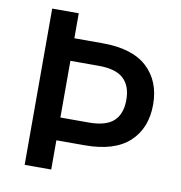

<svg xmlns="http://www.w3.org/2000/svg" viewBox="-79 -773 798 847"><g transform="rotate(10 320.0 -350.0)"><path d="M87 -700H206V-588H333Q466 -588 532.5 -526.5Q599 -465 599 -360Q599 -254 532.5 -192.5Q466 -131 333 -131H206V0H87ZM333 -233Q410 -233 444.5 -265Q479 -297 479 -360Q479 -422 444.5 -454.5Q410 -487 333 -487H206V-233Z"/></g></svg>

Font: Golos UI Medium
Style: Regular
Weight: 500
Designer: A.Korolkova, Vitaly Kuzmin
Foundry: ParaType Ltd
Version: Version 2.000